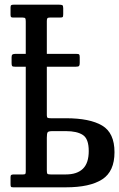

<svg xmlns="http://www.w3.org/2000/svg" viewBox="-20 -800 510 820"><path d="M36.5 0Q28.5 0 26.8 -2.5Q25 -5 25 -13V-44Q25 -51.5 28.8 -53.2Q32.5 -55 39 -55H79Q87 -55 88.5 -58Q90 -61 90 -68.5V-515H45.5Q34.5 -515 32 -517.8Q29.5 -520.5 29.5 -530V-556Q29.5 -564.5 33.2 -567.2Q37 -570 46.5 -570H90V-708Q90 -717.5 88.2 -721.2Q86.5 -725 77 -725H37.5Q30 -725 27.5 -727Q25 -729 25 -737V-768Q25 -776 28 -778Q31 -780 38.5 -780H232Q242 -780 246 -778Q250 -776 250 -765V-739.5Q250 -729 247.5 -727Q245 -725 234.5 -725H192.5Q184.5 -725 182.2 -721.8Q180 -718.5 180 -710V-570H305Q315.5 -570 318 -567.5Q320.5 -565 320.5 -556V-531.5Q320.5 -522.5 318 -518.8Q315.5 -515 303.5 -515H180V-307.5Q180 -298.5 183.8 -296.8Q187.5 -295 197 -295H261.5Q363.5 -295 416.2 -263.8Q469 -232.5 469 -150Q469 -67.5 416.2 -33.8Q363.5 0 261.5 0ZM261.5 -55Q309 -55 334 -79.2Q359 -103.5 359 -155Q359 -207 334 -223.5Q309 -240 261.5 -240H204.5Q187 -240 183.5 -235Q180 -230 180 -212V-73Q180 -61 182.2 -58Q184.5 -55 196.5 -55Z"/></svg>

Font: Besley* Narrow
Style: Regular
Weight: 400
Width: 4
Designer: Owen Earl
Foundry: indestructible type*
Version: Version 3.000; ttfautohint (v1.8.3)